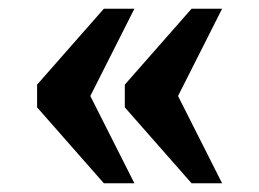

<svg xmlns="http://www.w3.org/2000/svg" viewBox="-20 -490 594 440"><path d="M419 -70 266 -244V-296L419 -470H489L388 -270L489 -70ZM218 -70 65 -244V-296L218 -470H288L187 -270L288 -70Z"/></svg>

Font: Noto Serif Gujarati
Style: Regular
Weight: 400
Designer: Universal Thirst, Indian Type Foundry and the Monotype Design Team
Foundry: Monotype Imaging Inc.
Version: Version 2.102